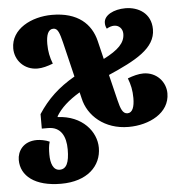

<svg xmlns="http://www.w3.org/2000/svg" viewBox="-55 -604 886 912"><g transform="rotate(-5 388.0 -148.0)"><path d="M634 -234C611 -234 585 -227 559 -217C571 -186 577 -158 577 -122C577 -80 567 -52 543 -52C520 -52 511 -77 501 -118L471 -241C601 -298 698 -348 698 -439C698 -516 637 -550 576 -550C521 -550 473 -526 473 -489C473 -479 475 -470 480 -461C492 -468 504 -472 516 -472C538 -472 556 -455 556 -430C556 -387 524 -355 453 -319L432 -406C412 -489 349 -549 226 -549C128 -549 29 -499 29 -406C29 -350 72 -301 136 -301C159 -301 184 -308 210 -318C198 -349 192 -378 192 -413C192 -456 202 -483 227 -483C249 -483 256 -457 267 -414L307 -248C229 -203 176 -153 131 -84V-15H161C222 -15 245 32 245 94C245 157 231 187 199 187C168 187 156 153 156 111C156 90 157 69 163 50C144 41 117 37 103 37C36 37 9 84 9 124C9 200 75 254 200 254C325 254 393 186 393 99C393 22 328 -58 211 -63V-67C234 -105 270 -138 325 -171L332 -142C350 -58 428 13 543 13C641 13 740 -36 740 -130C740 -185 697 -234 634 -234Z"/></g></svg>

Font: Noto Serif Georgian SemiCondensed ExtraBold
Style: Regular
Weight: 800
Width: 4
Designer: Monotype Design Team, Akaki Razmadze
Foundry: Google LLC
Version: Version 2.003